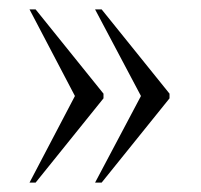

<svg xmlns="http://www.w3.org/2000/svg" viewBox="-20 -475 429 410"><path d="M183 -85H197L342 -265V-275L197 -455H183L281 -270ZM43 -85H56L201 -265V-275L56 -455H43L140 -270Z"/></svg>

Font: Noto Serif Display ExtraCondensed Light
Style: Regular
Weight: 300
Width: 2
Designer: Monotype Design Team
Foundry: Monotype Imaging Inc.
Version: Version 2.009